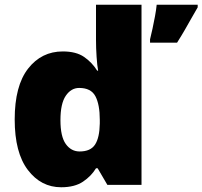

<svg xmlns="http://www.w3.org/2000/svg" viewBox="-20 -780 854 810"><path d="M238 10Q153 10 97.5 -63Q42 -136 42 -276Q42 -418 98.5 -490.5Q155 -563 245 -563Q301 -563 334.5 -540Q368 -517 390 -482H394Q390 -503 387.5 -540Q385 -577 385 -612V-760H577V0H433L392 -70H385Q365 -37 330 -13.5Q295 10 238 10ZM316 -141Q362 -141 381 -170Q400 -199 401 -259V-274Q401 -339 382.5 -374Q364 -409 314 -409Q280 -409 257.5 -376Q235 -343 235 -273Q235 -204 257.5 -172.5Q280 -141 316 -141ZM814 -749Q800 -725 787 -702Q774 -679 760 -654.5Q746 -630 727 -600H613V-614Q618 -634 623.5 -659.5Q629 -685 634 -712Q639 -739 641 -760H814Z"/></svg>

Font: Noto Sans Cham Black
Style: Regular
Weight: 900
Version: Version 2.002